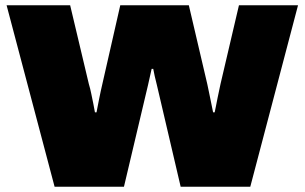

<svg xmlns="http://www.w3.org/2000/svg" viewBox="-20 -708 1155 728"><path d="M187 0 5 -688H246L317 -389Q322 -373 326 -353Q330 -333 334 -314Q338 -295 340 -282H346Q348 -292 350.5 -305.5Q353 -319 356 -333.5Q359 -348 362 -362.5Q365 -377 368 -389L436 -688H696L766 -389Q769 -375 773 -355.5Q777 -336 781 -316.5Q785 -297 788 -282H794Q796 -293 799 -306.5Q802 -320 804.5 -334.5Q807 -349 810.5 -363Q814 -377 816 -389L886 -688H1110L929 0H665L582 -355Q579 -370 574.5 -387Q570 -404 566.5 -420Q563 -436 561 -447H555Q552 -435 548.5 -418Q545 -401 541 -384.5Q537 -368 534 -355L450 0Z"/></svg>

Font: Archivo SemiExpanded Black
Style: Regular
Weight: 900
Width: 6
Designer: Hector Gatti
Foundry: Omnibus-Type
Version: Version 2.001